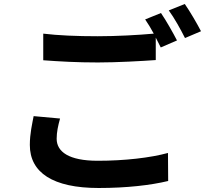

<svg xmlns="http://www.w3.org/2000/svg" viewBox="-20 -885 1040 959"><path d="M280 -293 148 -305C141 -267 129 -218 129 -161C129 -23 244 54 473 54C613 54 733 40 820 19L819 -121C731 -97 603 -82 468 -82C324 -82 263 -127 263 -192C263 -225 270 -257 280 -293ZM903 -865 823 -833C851 -795 883 -737 904 -695L984 -729C966 -764 929 -828 903 -865ZM784 -820 705 -788C719 -768 734 -743 748 -717C671 -710 563 -704 468 -704C363 -704 270 -708 196 -717V-584C277 -578 364 -573 469 -573C564 -573 688 -580 758 -585V-697L783 -648L864 -683C845 -720 809 -784 784 -820Z"/></svg>

Font: Noto Sans Mono CJK TC
Style: Bold
Weight: 700
Designer: Ryoko NISHIZUKA 西塚涼子 (kana, bopomofo & ideographs); Paul D. Hunt (Latin, Greek & Cyrillic); Sandoll Communications 산돌커뮤니
Foundry: Adobe
Version: Version 2.004;hotconv 1.0.118;makeotfexe 2.5.65603